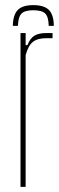

<svg xmlns="http://www.w3.org/2000/svg" viewBox="-20 -729 232 749"><path d="M60 0V-600H80V-553H87Q97.5 -579.5 114.2 -589.8Q131 -600 160 -600Q166 -600 172.5 -600Q179 -600 185 -600V-580H160Q126.5 -580 108.2 -565.5Q90 -551 80 -514V0ZM110 -709Q152 -709 170.8 -690.2Q189.5 -671.5 190 -628H170Q169.5 -662.5 156.8 -675.8Q144 -689 110 -689Q76.5 -689 63.8 -675.8Q51 -662.5 50 -628H30Q31 -671.5 49.5 -690.2Q68 -709 110 -709Z"/></svg>

Font: Big Shoulders Thin
Style: Regular
Weight: 100
Designer: Patric King
Foundry: XO Type Co
Version: Version 2.002